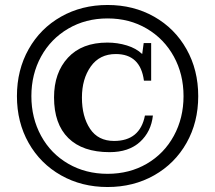

<svg xmlns="http://www.w3.org/2000/svg" viewBox="-20 -741 864 771"><path d="M48 -355Q48 -460 95 -543.5Q142 -627 225 -674Q308 -721 412 -721Q516 -721 599 -674Q682 -627 729 -543.5Q776 -460 776 -355Q776 -250 729 -167Q682 -84 599 -37Q516 10 412 10Q308 10 225 -37Q142 -84 95 -167Q48 -250 48 -355ZM717 -355Q717 -443 678 -514Q639 -585 569.5 -626Q500 -667 412 -667Q324 -667 254 -626Q184 -585 145 -514Q106 -443 106 -355Q106 -267 145 -195.5Q184 -124 254 -83.5Q324 -43 412 -43Q500 -43 569.5 -83.5Q639 -124 678 -195.5Q717 -267 717 -355ZM197 -350Q197 -449 253 -509.5Q309 -570 411 -570Q452 -570 489.5 -558.5Q527 -547 551 -524L557 -568H587V-417H558Q544 -524 445 -524Q380 -524 344.5 -474Q309 -424 309 -349Q309 -273 341.5 -224Q374 -175 438 -175Q542 -175 562 -277H594Q587 -212 542 -171Q497 -130 420 -130Q312 -130 254.5 -186.5Q197 -243 197 -350Z"/></svg>

Font: Taviraj SemiBold
Style: Regular
Weight: 600
Designer: Katatrad Team
Foundry: CadsonDemak
Version: Version 1.001